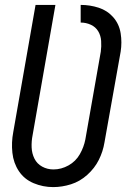

<svg xmlns="http://www.w3.org/2000/svg" viewBox="-20 -755 540 783"><path d="M197 8Q155 8 117 -8Q79 -24 57 -57Q35 -90 30.5 -132Q26 -174 34 -216L125 -735H206L113 -204Q108 -179 109 -154Q110 -129 120.5 -108Q131 -87 152 -75.5Q173 -64 198 -64Q230 -64 259.5 -80.5Q289 -97 305.5 -126Q322 -155 328 -186L391 -544H472L406 -174Q400 -137 383 -103Q366 -69 336 -42Q306 -15 269.5 -3.5Q233 8 197 8ZM391 -544Q394 -566 392.5 -588Q391 -610 380.5 -627.5Q370 -645 350.5 -654Q331 -663 309 -663V-735Q347 -735 382.5 -723.5Q418 -712 442 -684.5Q466 -657 472 -619.5Q478 -582 472 -544Z"/></svg>

Font: Iosevka SS08
Style: Italic
Weight: 400
Italic angle: -10°
Monospace: yes
Designer: Belleve Invis
Foundry: Belleve Invis
Version: 2.1.0; ttfautohint (v1.8.2)